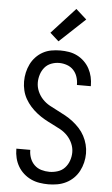

<svg xmlns="http://www.w3.org/2000/svg" viewBox="-64 -1024 628 1073"><g transform="rotate(5 250.0 -487.0)"><path d="M249 8Q224 8 199 4Q174 0 151.5 -10.5Q129 -21 110 -38Q91 -55 78.5 -76.5Q66 -98 60 -122.5Q54 -147 54 -172Q54 -173 54 -173.5Q54 -174 54 -175H132Q132 -175 132 -174.5Q132 -174 132 -173Q132 -151 140 -129Q148 -107 164.5 -91Q181 -75 203.5 -68.5Q226 -62 249 -62Q272 -62 295.5 -69.5Q319 -77 335 -94.5Q351 -112 359 -135Q367 -158 367 -182Q367 -207 356.5 -231Q346 -255 328.5 -273.5Q311 -292 288.5 -304.5Q266 -317 243 -328Q220 -339 198 -351.5Q176 -364 155.5 -380Q135 -396 118 -415Q101 -434 88.5 -456Q76 -478 70 -503Q64 -528 64 -553Q64 -579 69.5 -603.5Q75 -628 86 -650.5Q97 -673 114.5 -691.5Q132 -710 154 -722Q176 -734 201 -738.5Q226 -743 251 -743Q276 -743 300 -739Q324 -735 346 -724Q368 -713 386 -695.5Q404 -678 415.5 -656.5Q427 -635 432.5 -611Q438 -587 438 -562Q438 -562 438 -561Q438 -560 438 -559H360Q360 -560 360 -560.5Q360 -561 360 -561Q360 -583 353 -604.5Q346 -626 331 -642Q316 -658 294.5 -665.5Q273 -673 251 -673Q228 -673 206 -664.5Q184 -656 169.5 -638.5Q155 -621 148 -598.5Q141 -576 141 -554Q141 -528 151.5 -504Q162 -480 179.5 -461.5Q197 -443 219.5 -430.5Q242 -418 264.5 -407Q287 -396 309.5 -383.5Q332 -371 352 -355.5Q372 -340 389.5 -321Q407 -302 419 -279.5Q431 -257 437.5 -232Q444 -207 444 -182Q444 -156 438 -131Q432 -106 420 -83Q408 -60 389.5 -42Q371 -24 348 -12.5Q325 -1 299.5 3.5Q274 8 249 8ZM236 -793 187 -837 320 -982 380 -928Z"/></g></svg>

Font: Zed Sans
Style: Regular
Weight: 400
Designer: Belleve Invis
Foundry: Belleve Invis
Version: Version 1.0.0; ttfautohint (v1.8.4)